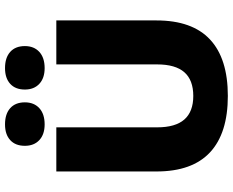

<svg xmlns="http://www.w3.org/2000/svg" viewBox="-100 -800 910 750"><g transform="rotate(-90 355.0 -425.0)"><path d="M650.2 -660V-268.8Q650.2 -129.2 575.7 -59.6Q501.2 10 355.2 10Q209.6 10 134.9 -59.6Q60.2 -129.2 60.2 -268.8V-660H232.6V-266Q232.6 -194.8 263.2 -159.9Q293.8 -125 355.2 -125Q417.2 -125 447.8 -159.9Q478.4 -194.8 478.4 -266V-660ZM244.1 -860.4Q284.8 -860.4 307.5 -840.1Q330.2 -819.8 330.2 -782.8Q330.2 -747.2 307.5 -726.4Q284.8 -705.6 244.1 -705.6Q205 -705.6 182.7 -726.4Q160.4 -747.2 160.4 -782.8Q160.4 -819.8 182.7 -840.1Q205 -860.4 244.1 -860.4ZM463.9 -860.4Q504.6 -860.4 527.3 -840.1Q550 -819.8 550 -782.8Q550 -747.2 527.3 -726.4Q504.6 -705.6 463.9 -705.6Q424.8 -705.6 402.5 -726.4Q380.2 -747.2 380.2 -782.8Q380.2 -819.8 402.5 -840.1Q424.8 -860.4 463.9 -860.4Z"/></g></svg>

Font: Work Sans
Style: Regular
Weight: 400
Designer: Wei Huang
Foundry: Wei Huang
Version: Version 2.006; ttfautohint (v1.8.1.43-b0c9)